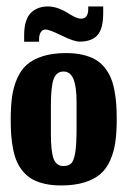

<svg xmlns="http://www.w3.org/2000/svg" viewBox="-20 -559 389 586"><path d="M99.3 -431.7V-440.7Q99.3 -452.3 104.5 -460.7Q109.7 -469 119.3 -469Q130.3 -469 168 -450.5Q205.7 -432 223 -432Q259.7 -432 277.3 -451.5Q295 -471 295 -519V-539.3H249.3V-530.7Q249.3 -517 243.8 -509.5Q238.3 -502 227.3 -502Q218.7 -502 207 -507.8Q195.3 -513.7 184.7 -520.7Q174 -527.7 158 -533.5Q142 -539.3 126 -539.3Q111.7 -539.3 99.7 -535.3Q87.7 -531.3 76.8 -522.2Q66 -513 59.8 -495.2Q53.7 -477.3 53.7 -452.3V-431.7ZM135.3 -151V-234.7Q135.3 -295 143.8 -317.8Q152.3 -340.7 173.7 -340.7Q195 -340.7 204.3 -317.3Q213.7 -294 213.7 -246.3V-166Q213.7 -117 209.5 -92.5Q205.3 -68 197.3 -60.2Q189.3 -52.3 173.7 -52.3Q152.3 -52.3 143.8 -74Q135.3 -95.7 135.3 -151ZM166.7 7Q207.3 7 237.2 -2.2Q267 -11.3 286 -27.5Q305 -43.7 316.3 -69.5Q327.7 -95.3 332 -125Q336.3 -154.7 336.3 -194.7Q336.3 -221.7 334.7 -243Q333 -264.3 328.7 -286Q324.3 -307.7 317.2 -323.8Q310 -340 298.2 -354.3Q286.3 -368.7 270.3 -377.7Q254.3 -386.7 232 -391.8Q209.7 -397 181.7 -397Q141 -397 111.2 -387.7Q81.3 -378.3 62.5 -362Q43.7 -345.7 32.3 -319.5Q21 -293.3 16.8 -263.7Q12.7 -234 12.7 -194Q12.7 -167 14.3 -145.5Q16 -124 20.3 -102.5Q24.7 -81 31.8 -65Q39 -49 50.8 -35Q62.7 -21 78.7 -12Q94.7 -3 116.8 2Q139 7 166.7 7Z"/></svg>

Font: Jomhuria
Style: Regular
Weight: 400
Designer: Arabic design by Kourosh Beigpour, Latin design by Eben Sorkin, engineering by Lasse Fister and Khaled Hosney
Version: Version 1.0000